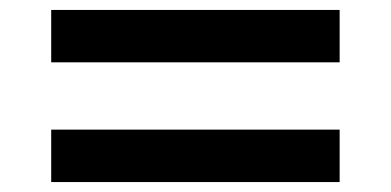

<svg xmlns="http://www.w3.org/2000/svg" viewBox="-20 -485 794 390"><path d="M84 -358.4V-464.8H669.9V-358.4ZM84 -115.2V-221.7H669.9V-115.2Z"/></svg>

Font: Mgen+ 1c bold
Style: Bold
Weight: 700
Designer: [Source Han Sans]
Ryoko NISHIZUKA  (kana & ideographs); Paul D. Hunt (Latin, Greek & Cyrillic); Wenlong ZHANG  (bopomofo
Version: Version 1.059.20150602